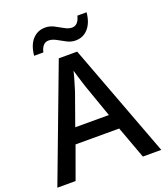

<svg xmlns="http://www.w3.org/2000/svg" viewBox="-163 -1027 981 1137"><g transform="rotate(-20 328.0 -458.5)"><path d="M539 0 464 -204H189L115 0H0L270 -717H386L655 0ZM364 -499Q360 -510 353 -532.5Q346 -555 338.5 -579Q331 -603 327 -618Q320 -588 309 -552Q298 -516 293 -499L222 -300H434ZM138 -781Q144 -846 175.5 -881Q207 -916 256 -916Q284 -916 310.5 -902.5Q337 -889 361 -875Q385 -861 407 -861Q446 -861 460 -917H518Q512 -853 480.5 -817.5Q449 -782 401 -782Q373 -782 347 -795.5Q321 -809 296.5 -823Q272 -837 249 -837Q209 -837 196 -781Z"/></g></svg>

Font: Noto Sans Thaana Medium
Style: Regular
Weight: 500
Designer: David Williams
Foundry: Google Inc.
Version: Version 3.001; ttfautohint (v1.8.4.7-5d5b)